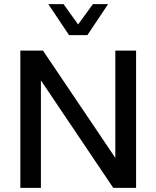

<svg xmlns="http://www.w3.org/2000/svg" viewBox="-20 -914 760 934"><path d="M79 0V-668H189L541 -146V-668H642V0H531L179 -523V0ZM316 -743 215 -894H289L360 -795L432 -894H506L405 -743Z"/></svg>

Font: Gantari Medium
Style: Regular
Weight: 500
Designer: Anugrah Pasau
Foundry: Lafontype
Version: Version 1.000; ttfautohint (v1.8.4.7-5d5b)